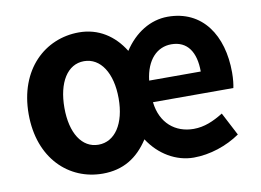

<svg xmlns="http://www.w3.org/2000/svg" viewBox="-67 -674 1072 788"><g transform="rotate(-10 469.0 -280.0)"><path d="M302 14C387 14 448 -24 494 -95C538 -27 608 14 681 14C749 14 820 -10 875 -48L825 -144C784 -119 746 -102 701 -102C625 -102 565 -150 555 -239H890C893 -252 896 -276 896 -303C896 -458 820 -574 675 -574C603 -574 537 -533 492 -464C450 -532 386 -574 305 -574C164 -574 44 -466 44 -279C44 -94 161 14 302 14ZM305 -106C236 -106 193 -174 193 -279C193 -385 236 -454 305 -454C374 -454 419 -385 419 -279C419 -174 374 -106 305 -106ZM555 -329C565 -415 611 -460 670 -460C737 -460 770 -410 770 -329Z"/></g></svg>

Font: Noto Sans T Chinese Bold
Style: Bold
Weight: 700
Designer: Ryoko NISHIZUKA (kana & ideographs); Paul D. Hunt (Latin, Greek & Cyrillic); Wenlong ZHANG (bopomofo); Sandoll Communica
Foundry: Adobe Systems Incorporated
Version: Version 1.000;PS 1;hotconv 1.0.78;makeotf.lib2.5.61930